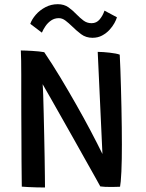

<svg xmlns="http://www.w3.org/2000/svg" viewBox="-20 -870 681 894"><path d="M189.5 3Q172.5 3 151.2 2.5Q130 2 111.2 1Q92.5 0 81.5 -1Q81.5 -10 81 -43Q80.5 -76 80.2 -124.8Q80 -173.5 79.8 -229.8Q79.5 -286 79.2 -342.5Q79 -399 79 -447Q79 -485 79 -521.2Q79 -557.5 78.5 -587Q78 -616.5 77 -635Q84.5 -635 98.8 -634.5Q113 -634 129.5 -633Q146 -632 161.2 -630.5Q176.5 -629 186 -627Q224 -571 261.8 -508.2Q299.5 -445.5 335.2 -382.5Q371 -319.5 402 -260.8Q433 -202 457 -153L435 -628.5Q446.5 -628.5 461 -627.5Q475.5 -626.5 490.2 -624.8Q505 -623 517.5 -620.8Q530 -618.5 537.5 -615.5Q539 -587.5 540.5 -548Q542 -508.5 543.2 -462.8Q544.5 -417 545.5 -369.5Q546.5 -322 547 -277.2Q547.5 -232.5 547.5 -195.5Q547.5 -162 547 -129.8Q546.5 -97.5 545.2 -70.8Q544 -44 542.2 -25.5Q540.5 -7 539 -0.5Q528 0 517.5 0.2Q507 0.5 497 0.5Q482.5 0.5 469.5 0Q456.5 -0.5 447 -2Q440 -15 421.8 -47.5Q403.5 -80 378.2 -125Q353 -170 324.5 -220.8Q296 -271.5 268 -320.8Q240 -370 216.8 -411.2Q193.5 -452.5 178.5 -478Q180 -463 181.2 -426.8Q182.5 -390.5 183.5 -341.8Q184.5 -293 185.8 -240Q187 -187 187.8 -137.8Q188.5 -88.5 189 -51.2Q189.5 -14 189.5 3ZM121 -759Q128.5 -780.5 146.8 -801.5Q165 -822.5 191.5 -836.5Q218 -850.5 249 -850.5Q278.5 -850.5 299 -835.8Q319.5 -821 336.5 -803Q352 -787 368.5 -774.5Q385 -762 406.5 -762Q429.5 -762 444.2 -779.8Q459 -797.5 466.5 -820.5L524.5 -789.5Q521.5 -778.5 512.8 -762.5Q504 -746.5 489.8 -731Q475.5 -715.5 455.8 -704.8Q436 -694 410.5 -694Q380 -694 357.2 -711.2Q334.5 -728.5 315.5 -747.5Q300 -762.5 285 -774Q270 -785.5 254 -785.5Q234 -785.5 218.5 -775Q203 -764.5 192.2 -749Q181.5 -733.5 175 -718Z"/></svg>

Font: Grandstander Thin
Style: Regular
Weight: 400
Version: Version 1.200